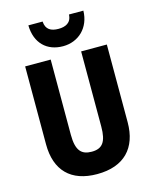

<svg xmlns="http://www.w3.org/2000/svg" viewBox="-137 -1084 906 1133"><g transform="rotate(-15 316.0 -517.5)"><path d="M484 -994H396C394 -943 357 -928 315 -928C270 -928 238 -944 235 -994H148C150 -884 217 -822 315 -822C409 -822 482 -890 484 -994ZM566 -290V-765H409V-306C409 -211 381 -177 317 -177C255 -177 223 -208 223 -305V-765H67V-289C67 -129 154 -41 314 -41C480 -41 566 -134 566 -290Z"/></g></svg>

Font: Noto Sans Tamil UI Condensed ExtraBold
Style: Regular
Weight: 800
Width: 3
Designer: Jelle Bosma - Monotype Design Team
Foundry: Monotype Imaging Inc.
Version: Version 2.004